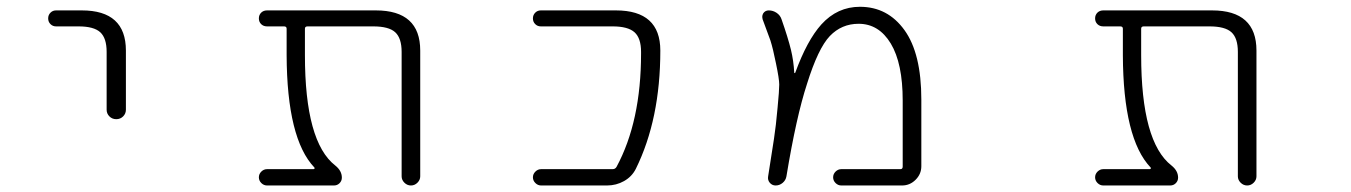

<svg xmlns="http://www.w3.org/2000/svg" viewBox="-20 -576 4040 574"><path d="M147.5 -497.1Q137.7 -497.1 130.9 -503.9Q124 -510.7 124 -521Q124 -531.2 130.9 -538.1Q137.7 -544.9 147.5 -544.9H224.6Q356.4 -544.9 356.4 -424.8V-248Q356.4 -236.3 348.1 -228Q339.8 -219.7 327.6 -219.7Q315.4 -219.7 307.1 -228Q298.8 -236.3 298.8 -248V-420.9Q298.8 -461.9 279.8 -479.5Q260.7 -497.1 214.8 -497.1Z M1236.3 -48.8Q1236.3 -38.1 1228 -29.8Q1219.7 -21.5 1208.5 -21.5Q1197.3 -21.5 1189 -29.8Q1180.7 -38.1 1180.7 -48.8V-420.9Q1180.7 -461.9 1161.6 -479.5Q1142.6 -497.1 1095.7 -497.1H899.4Q891.6 -497.1 891.6 -490.2V-411.1Q891.6 -151.4 982.4 -81.1Q1002 -65.4 1002 -44.9Q1002 -35.2 995.1 -28.3Q988.3 -21.5 978.5 -21.5H778.3Q768.6 -21.5 761.2 -28.8Q753.9 -36.1 753.9 -45.9Q753.9 -55.7 761.2 -63Q768.6 -70.3 778.3 -70.3H917Q919.9 -70.3 920.4 -72.3Q920.9 -74.2 919.9 -75.2Q837.9 -161.1 836.9 -411.1V-490.2Q836.9 -497.1 829.1 -497.1H778.3Q767.6 -497.1 760.7 -503.9Q753.9 -510.7 753.9 -521Q753.9 -531.2 760.7 -538.1Q767.6 -544.9 778.3 -544.9H1103.5Q1236.3 -544.9 1236.3 -424.8Z M1821.3 -544.9Q1954.1 -544.9 1954.1 -424.8Q1954.1 -219.7 1880.9 -71.3Q1869.1 -47.9 1845.7 -34.7Q1822.3 -21.5 1794.9 -21.5H1597.7Q1587.9 -21.5 1580.6 -28.8Q1573.2 -36.1 1573.2 -45.9Q1573.2 -55.7 1580.6 -63Q1587.9 -70.3 1597.7 -70.3H1811.5Q1819.3 -70.3 1823.2 -77.1Q1896.5 -212.9 1896.5 -416Q1896.5 -418 1896.5 -420.9Q1896.5 -461.9 1877 -479.5Q1857.4 -497.1 1811.5 -497.1H1596.7Q1586.9 -497.1 1580.1 -503.9Q1573.2 -510.7 1573.2 -521Q1573.2 -531.2 1580.1 -538.1Q1586.9 -544.9 1596.7 -544.9Z M2495.1 -21.5Q2485.4 -21.5 2478 -28.8Q2470.7 -36.1 2470.7 -45.9Q2470.7 -55.7 2478 -63Q2485.4 -70.3 2495.1 -70.3H2671.9Q2678.7 -70.3 2678.7 -78.1V-275.4Q2678.7 -386.7 2643.1 -445.8Q2607.4 -504.9 2546.9 -504.9Q2496.1 -504.9 2460.9 -468.3Q2425.8 -431.6 2392.6 -325.2Q2360.4 -226.6 2331.1 -48.8Q2329.1 -37.1 2319.8 -29.3Q2310.5 -21.5 2298.8 -21.5Q2288.1 -21.5 2281.2 -29.8Q2274.4 -38.1 2276.4 -48.8Q2289.1 -127.9 2293.9 -161.1Q2299.8 -199.2 2304.7 -254.9Q2309.6 -305.7 2309.6 -323.2Q2309.6 -339.8 2299.8 -386.7Q2291 -430.7 2283.2 -455.1Q2276.4 -473.6 2259.8 -518.6Q2258.8 -522.5 2258.8 -525.4Q2258.8 -531.2 2261.7 -536.1Q2267.6 -544.9 2278.3 -544.9Q2291 -544.9 2301.8 -537.6Q2312.5 -530.3 2316.4 -518.6Q2335.9 -462.9 2344.7 -426.8Q2352.5 -394.5 2354.5 -358.4Q2354.5 -357.4 2355.5 -357.4Q2356.4 -357.4 2357.4 -358.4Q2392.6 -455.1 2435.5 -502.9Q2483.4 -555.7 2550.8 -555.7Q2633.8 -555.7 2684.1 -485.8Q2734.4 -416 2734.4 -278.3V-79.1Q2734.4 -55.7 2717.3 -38.6Q2700.2 -21.5 2676.8 -21.5Z M3736.3 -48.8Q3736.3 -38.1 3728 -29.8Q3719.7 -21.5 3708.5 -21.5Q3697.3 -21.5 3689 -29.8Q3680.7 -38.1 3680.7 -48.8V-420.9Q3680.7 -461.9 3661.6 -479.5Q3642.6 -497.1 3595.7 -497.1H3399.4Q3391.6 -497.1 3391.6 -490.2V-411.1Q3391.6 -151.4 3482.4 -81.1Q3502 -65.4 3502 -44.9Q3502 -35.2 3495.1 -28.3Q3488.3 -21.5 3478.5 -21.5H3278.3Q3268.6 -21.5 3261.2 -28.8Q3253.9 -36.1 3253.9 -45.9Q3253.9 -55.7 3261.2 -63Q3268.6 -70.3 3278.3 -70.3H3417Q3419.9 -70.3 3420.4 -72.3Q3420.9 -74.2 3419.9 -75.2Q3337.9 -161.1 3336.9 -411.1V-490.2Q3336.9 -497.1 3329.1 -497.1H3278.3Q3267.6 -497.1 3260.7 -503.9Q3253.9 -510.7 3253.9 -521Q3253.9 -531.2 3260.7 -538.1Q3267.6 -544.9 3278.3 -544.9H3603.5Q3736.3 -544.9 3736.3 -424.8Z"/></svg>

Font: Rounded Mgen+ 2m light
Style: Regular
Weight: 200
Designer: [Source Han Sans]
Ryoko NISHIZUKA  (kana & ideographs); Paul D. Hunt (Latin, Greek & Cyrillic); Wenlong ZHANG  (bopomofo
Version: Version 1.059.20150602